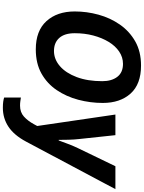

<svg xmlns="http://www.w3.org/2000/svg" viewBox="148 -913 1005 1341"><g transform="rotate(90 650.5 -242.5)"><path d="M325 10Q195 10 127.5 -64.5Q60 -139 60 -262Q60 -346 82.5 -428Q105 -510 151.5 -577Q198 -644 269 -684.5Q340 -725 438 -725Q568 -725 633.5 -652Q699 -579 699 -458Q699 -371 677 -287.5Q655 -204 609.5 -136.5Q564 -69 493.5 -29.5Q423 10 325 10ZM336 -117Q394 -117 442 -158.5Q490 -200 518.5 -276Q547 -352 547 -454Q547 -520 516.5 -559.5Q486 -599 426 -599Q380 -599 340.5 -572.5Q301 -546 272.5 -499Q244 -452 228 -391.5Q212 -331 212 -262Q212 -191 245 -154Q278 -117 336 -117ZM718 120Q764 120 794 93Q824 66 847 24L860 0L780 -546H924L951 -293Q955 -259 956 -219Q957 -179 957 -150H961Q971 -175 982.5 -208Q994 -241 1014 -283L1141 -546H1301L969 78Q924 162 865 201Q806 240 733 240Q707 240 690 237.5Q673 235 661 231V114Q674 116 687.5 118Q701 120 718 120Z"/></g></svg>

Font: BC Sans
Style: Bold Italic
Weight: 700
Italic angle: -12°
Designer: Monotype Design Team
Province of B.C.
Foundry: Monotype Imaging Inc.
Version: Version 2.000;GOOG;noto-source:20170915:90ef993387c0